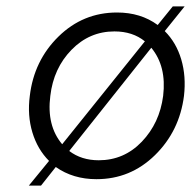

<svg xmlns="http://www.w3.org/2000/svg" viewBox="-20 -549 605 599"><path d="M494 -452Q530 -416 545.5 -363.5Q561 -311 554 -250Q540 -140 463.5 -65Q387 10 281 10Q208 10 154 -28L108 30H70L133 -47Q97 -83 81 -136Q65 -189 73 -250Q86 -360 162.5 -435Q239 -510 345 -510Q419 -510 472 -471L519 -529H556ZM137 -250Q125 -157 174 -99L432 -420Q394 -451 337 -451Q259 -451 203 -393.5Q147 -336 137 -250ZM288 -49Q367 -49 422.5 -107Q478 -165 489 -250Q500 -342 452 -400L196 -78Q234 -49 288 -49Z"/></svg>

Font: Orkney Light
Style: LightItalic
Weight: 300
Designer: Samuel Oakes and Alfredo Marco Pradil
Foundry: Alfredo Marco Pradil
Version: 1.0; ttfautohint (v1.5)